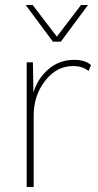

<svg xmlns="http://www.w3.org/2000/svg" viewBox="-20 -750 395 770"><path d="M333 -730 224 -583H192L83 -730H111L208 -603L305 -730ZM87 0V-500H112L114 -379Q132 -437 175.5 -473.5Q219 -510 277 -510Q322 -510 345 -489L335 -465Q313 -485 272 -485Q207 -485 161 -426Q115 -367 115 -287V0Z"/></svg>

Font: Elaine Sans ExtraLight
Style: Regular
Weight: 275
Designer: Wei Huang
Foundry: Wei Huang
Version: Version 2.001;December 24, 2019;FontCreator 12.0.0.2547 64-b